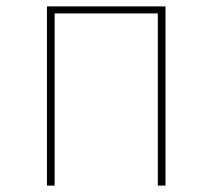

<svg xmlns="http://www.w3.org/2000/svg" viewBox="-20 -581 665 601"><path d="M474 0H498V-561H127V0H151V-539H474Z"/></svg>

Font: Glow Sans SC Normal Thin
Style: Regular
Weight: 100
Designer: Ryoko NISHIZUKA (kana, bopomofo & ideographs); Paul D. Hunt (Latin, Greek & Cyrillic); Sandoll Communications, Soo-young
Version: Version 0.93